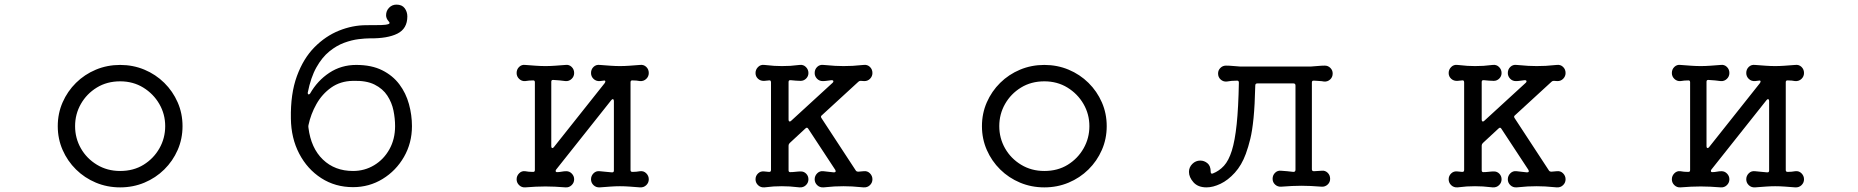

<svg xmlns="http://www.w3.org/2000/svg" viewBox="-20 -793 8040 831"><path d="M500 -512Q556 -512 605 -491.5Q654 -471 691 -434.5Q728 -398 749 -350Q770 -302 770 -247Q770 -192 749 -144Q728 -96 691 -59.5Q654 -23 605 -2.5Q556 18 500 18Q444 18 395 -2.5Q346 -23 309 -59.5Q272 -96 251 -144Q230 -192 230 -247Q230 -302 251 -350Q272 -398 309 -434.5Q346 -471 395 -491.5Q444 -512 500 -512ZM500 -53Q558 -53 601.5 -80Q645 -107 670 -151Q695 -195 695 -247Q695 -299 669.5 -343Q644 -387 600 -414Q556 -441 500 -441Q443 -441 399 -414Q355 -387 330 -343Q305 -299 305 -247Q305 -195 330 -151Q355 -107 399.5 -80Q444 -53 500 -53Z M1508 17Q1431 17 1370.5 -22Q1310 -61 1275 -128Q1240 -195 1239 -280Q1237 -387 1265 -463.5Q1293 -540 1341 -588.5Q1389 -637 1447.5 -660.5Q1506 -684 1566 -684Q1607 -684 1629 -684.5Q1651 -685 1662 -689Q1666 -690 1666 -694Q1666 -697 1661 -702Q1651 -714 1651 -727Q1651 -746 1664 -759.5Q1677 -773 1696 -773Q1720 -773 1731.5 -757.5Q1743 -742 1743 -722Q1743 -669 1700 -647.5Q1657 -626 1580 -627Q1561 -627 1532 -623.5Q1503 -620 1470 -608Q1437 -596 1405.5 -570.5Q1374 -545 1349.5 -501.5Q1325 -458 1312 -392V-390Q1312 -385 1315.5 -384.5Q1319 -384 1322 -388Q1354 -444 1405.5 -478Q1457 -512 1522 -512Q1588 -512 1634 -489Q1680 -466 1708.5 -428Q1737 -390 1750 -342.5Q1763 -295 1763 -247Q1763 -174 1728.5 -114Q1694 -54 1636 -18.5Q1578 17 1508 17ZM1508 -53Q1558 -53 1599.5 -78Q1641 -103 1665.5 -147Q1690 -191 1690 -247Q1690 -280 1683 -314.5Q1676 -349 1656.5 -379Q1637 -409 1601 -427Q1565 -445 1507 -443Q1453 -442 1413.5 -414Q1374 -386 1349.5 -342.5Q1325 -299 1315 -251Q1314 -246 1315 -240Q1326 -152 1377.5 -102.5Q1429 -53 1508 -53Z M2750 -52Q2766 -54 2777 -43Q2788 -32 2788 -17Q2788 -2 2777 8.5Q2766 19 2750 18Q2725 16 2704 14.5Q2683 13 2663 13Q2644 13 2623 14.5Q2602 16 2576 18Q2560 19 2549 8.5Q2538 -2 2538 -17Q2538 -32 2549 -43Q2560 -54 2576 -52Q2588 -51 2601.5 -49.5Q2615 -48 2628 -47H2630Q2637 -47 2637 -55V-356Q2637 -362 2633.5 -363.5Q2630 -365 2626 -360L2387 -59Q2385 -57 2385 -53Q2385 -48 2391 -48Q2401 -48 2411 -50Q2421 -52 2431 -52Q2445 -52 2455 -41.5Q2465 -31 2465 -17Q2465 -2 2454 8.5Q2443 19 2428 18Q2403 16 2382 15Q2361 14 2341 14Q2320 14 2299 15Q2278 16 2253 18Q2238 19 2227 8.5Q2216 -2 2216 -17Q2216 -32 2227 -43Q2238 -54 2253 -52Q2268 -49 2286 -49H2288Q2295 -49 2295 -57V-437Q2295 -445 2288 -445Q2270 -445 2253 -442Q2238 -441 2227 -451.5Q2216 -462 2216 -477Q2216 -493 2227 -503.5Q2238 -514 2253 -512Q2279 -510 2300 -508.5Q2321 -507 2341 -507Q2361 -507 2381.5 -508.5Q2402 -510 2428 -512Q2443 -514 2454 -503.5Q2465 -493 2465 -477Q2465 -462 2454 -451.5Q2443 -441 2428 -442Q2416 -444 2402.5 -445Q2389 -446 2375 -447H2373Q2366 -447 2366 -439V-160Q2366 -154 2369.5 -152.5Q2373 -151 2377 -156L2597 -433Q2600 -438 2600 -440Q2600 -446 2592 -444L2576 -442Q2560 -441 2549 -451.5Q2538 -462 2538 -477Q2538 -493 2549 -503.5Q2560 -514 2576 -512Q2602 -510 2623 -508.5Q2644 -507 2663 -507Q2683 -507 2703.5 -508.5Q2724 -510 2750 -512Q2766 -514 2777 -503.5Q2788 -493 2788 -477Q2788 -462 2777 -451.5Q2766 -441 2750 -442Q2735 -445 2718 -445H2716Q2709 -445 2709 -437V-57Q2709 -49 2717 -49Q2734 -49 2750 -52Z M3718 -52Q3734 -54 3745 -43Q3756 -32 3756 -17Q3756 -2 3745 8.5Q3734 19 3718 18Q3687 15 3668 14Q3649 13 3631 13Q3610 13 3591.5 14Q3573 15 3544 18Q3528 19 3517 8.5Q3506 -2 3506 -17Q3506 -32 3517 -43Q3528 -54 3544 -52Q3555 -51 3566 -49.5Q3577 -48 3589 -47Q3601 -47 3595 -58L3478 -236Q3473 -244 3466 -237L3398 -174Q3393 -169 3393 -163V-56Q3393 -48 3400 -48Q3411 -48 3423.5 -49.5Q3436 -51 3446 -51Q3460 -51 3469.5 -41Q3479 -31 3479 -17Q3479 -2 3468 8.5Q3457 19 3441 18Q3415 15 3398 14Q3381 13 3364 13Q3345 13 3328.5 14Q3312 15 3288 18Q3272 19 3261 8.5Q3250 -2 3250 -17Q3250 -32 3261 -42.5Q3272 -53 3288 -51L3308 -49H3310Q3317 -49 3317 -58V-436Q3317 -447 3308 -445L3288 -443Q3272 -442 3261 -452Q3250 -462 3250 -477Q3250 -492 3261 -503Q3272 -514 3288 -512Q3314 -509 3331 -508Q3348 -507 3364 -507Q3384 -507 3400.5 -508Q3417 -509 3441 -512Q3457 -514 3468 -503Q3479 -492 3479 -477Q3479 -463 3469 -453Q3459 -443 3445 -443Q3435 -443 3424 -444Q3413 -445 3402 -446H3400Q3393 -446 3393 -438V-275Q3393 -269 3396.5 -267.5Q3400 -266 3404 -270L3584 -435Q3587 -438 3587 -441Q3587 -446 3579 -446Q3569 -445 3559.5 -443.5Q3550 -442 3541 -442Q3526 -442 3516 -452.5Q3506 -463 3506 -477Q3506 -493 3517 -503.5Q3528 -514 3544 -512Q3576 -509 3594.5 -508Q3613 -507 3631 -507Q3652 -507 3670.5 -508Q3689 -509 3718 -512Q3734 -514 3745 -503.5Q3756 -493 3756 -477Q3756 -463 3746 -452.5Q3736 -442 3721 -442Q3717 -442 3713.5 -442.5Q3710 -443 3707 -443H3704Q3699 -443 3695 -439L3537 -294Q3530 -289 3536 -281L3684 -55Q3687 -50 3695 -50Z M4500 -512Q4556 -512 4605 -491.5Q4654 -471 4691 -434.5Q4728 -398 4749 -350Q4770 -302 4770 -247Q4770 -192 4749 -144Q4728 -96 4691 -59.5Q4654 -23 4605 -2.5Q4556 18 4500 18Q4444 18 4395 -2.5Q4346 -23 4309 -59.5Q4272 -96 4251 -144Q4230 -192 4230 -247Q4230 -302 4251 -350Q4272 -398 4309 -434.5Q4346 -471 4395 -491.5Q4444 -512 4500 -512ZM4500 -53Q4558 -53 4601.5 -80Q4645 -107 4670 -151Q4695 -195 4695 -247Q4695 -299 4669.5 -343Q4644 -387 4600 -414Q4556 -441 4500 -441Q4443 -441 4399 -414Q4355 -387 4330 -343Q4305 -299 4305 -247Q4305 -195 4330 -151Q4355 -107 4399.5 -80Q4444 -53 4500 -53Z M5711 -440Q5701 -442 5689.5 -442.5Q5678 -443 5667 -444H5665Q5658 -444 5658 -436V-60Q5658 -52 5667 -52L5700 -54Q5715 -56 5726 -45.5Q5737 -35 5737 -19Q5737 -4 5726 6Q5715 16 5700 15Q5674 13 5653.5 12Q5633 11 5613 11Q5593 11 5572 12Q5551 13 5525 15Q5510 16 5499 6Q5488 -4 5488 -19Q5488 -35 5499 -45.5Q5510 -56 5525 -54Q5537 -53 5551 -52Q5565 -51 5578 -49Q5587 -49 5587 -58V-423Q5587 -432 5578 -432H5422Q5413 -432 5413 -423Q5411 -337 5405.5 -282Q5400 -227 5391.5 -192Q5383 -157 5372 -127Q5354 -78 5324.5 -45.5Q5295 -13 5262.5 2.5Q5230 18 5202 18Q5165 18 5145.5 -4Q5126 -26 5126 -49Q5126 -69 5140.5 -83.5Q5155 -98 5175 -98Q5192 -98 5206 -86.5Q5220 -75 5220 -50Q5220 -39 5229 -42Q5257 -53 5277.5 -75.5Q5298 -98 5311.5 -141Q5325 -184 5332.5 -255.5Q5340 -327 5342 -435Q5342 -444 5335 -444Q5322 -444 5310.5 -443Q5299 -442 5289 -440Q5274 -439 5263 -449Q5252 -459 5252 -475Q5252 -489 5262 -499Q5272 -509 5286 -509Q5300 -509 5316 -507.5Q5332 -506 5348 -505H5653Q5669 -506 5685 -507.5Q5701 -509 5714 -509Q5728 -509 5738 -499Q5748 -489 5748 -475Q5748 -459 5737 -449Q5726 -439 5711 -440Z M6718 -52Q6734 -54 6745 -43Q6756 -32 6756 -17Q6756 -2 6745 8.5Q6734 19 6718 18Q6687 15 6668 14Q6649 13 6631 13Q6610 13 6591.5 14Q6573 15 6544 18Q6528 19 6517 8.5Q6506 -2 6506 -17Q6506 -32 6517 -43Q6528 -54 6544 -52Q6555 -51 6566 -49.5Q6577 -48 6589 -47Q6601 -47 6595 -58L6478 -236Q6473 -244 6466 -237L6398 -174Q6393 -169 6393 -163V-56Q6393 -48 6400 -48Q6411 -48 6423.5 -49.5Q6436 -51 6446 -51Q6460 -51 6469.5 -41Q6479 -31 6479 -17Q6479 -2 6468 8.5Q6457 19 6441 18Q6415 15 6398 14Q6381 13 6364 13Q6345 13 6328.5 14Q6312 15 6288 18Q6272 19 6261 8.5Q6250 -2 6250 -17Q6250 -32 6261 -42.5Q6272 -53 6288 -51L6308 -49H6310Q6317 -49 6317 -58V-436Q6317 -447 6308 -445L6288 -443Q6272 -442 6261 -452Q6250 -462 6250 -477Q6250 -492 6261 -503Q6272 -514 6288 -512Q6314 -509 6331 -508Q6348 -507 6364 -507Q6384 -507 6400.5 -508Q6417 -509 6441 -512Q6457 -514 6468 -503Q6479 -492 6479 -477Q6479 -463 6469 -453Q6459 -443 6445 -443Q6435 -443 6424 -444Q6413 -445 6402 -446H6400Q6393 -446 6393 -438V-275Q6393 -269 6396.5 -267.5Q6400 -266 6404 -270L6584 -435Q6587 -438 6587 -441Q6587 -446 6579 -446Q6569 -445 6559.5 -443.5Q6550 -442 6541 -442Q6526 -442 6516 -452.5Q6506 -463 6506 -477Q6506 -493 6517 -503.5Q6528 -514 6544 -512Q6576 -509 6594.5 -508Q6613 -507 6631 -507Q6652 -507 6670.5 -508Q6689 -509 6718 -512Q6734 -514 6745 -503.5Q6756 -493 6756 -477Q6756 -463 6746 -452.5Q6736 -442 6721 -442Q6717 -442 6713.5 -442.5Q6710 -443 6707 -443H6704Q6699 -443 6695 -439L6537 -294Q6530 -289 6536 -281L6684 -55Q6687 -50 6695 -50Z M7750 -52Q7766 -54 7777 -43Q7788 -32 7788 -17Q7788 -2 7777 8.5Q7766 19 7750 18Q7725 16 7704 14.5Q7683 13 7663 13Q7644 13 7623 14.5Q7602 16 7576 18Q7560 19 7549 8.5Q7538 -2 7538 -17Q7538 -32 7549 -43Q7560 -54 7576 -52Q7588 -51 7601.5 -49.5Q7615 -48 7628 -47H7630Q7637 -47 7637 -55V-356Q7637 -362 7633.5 -363.5Q7630 -365 7626 -360L7387 -59Q7385 -57 7385 -53Q7385 -48 7391 -48Q7401 -48 7411 -50Q7421 -52 7431 -52Q7445 -52 7455 -41.5Q7465 -31 7465 -17Q7465 -2 7454 8.5Q7443 19 7428 18Q7403 16 7382 15Q7361 14 7341 14Q7320 14 7299 15Q7278 16 7253 18Q7238 19 7227 8.5Q7216 -2 7216 -17Q7216 -32 7227 -43Q7238 -54 7253 -52Q7268 -49 7286 -49H7288Q7295 -49 7295 -57V-437Q7295 -445 7288 -445Q7270 -445 7253 -442Q7238 -441 7227 -451.5Q7216 -462 7216 -477Q7216 -493 7227 -503.5Q7238 -514 7253 -512Q7279 -510 7300 -508.5Q7321 -507 7341 -507Q7361 -507 7381.5 -508.5Q7402 -510 7428 -512Q7443 -514 7454 -503.5Q7465 -493 7465 -477Q7465 -462 7454 -451.5Q7443 -441 7428 -442Q7416 -444 7402.5 -445Q7389 -446 7375 -447H7373Q7366 -447 7366 -439V-160Q7366 -154 7369.5 -152.5Q7373 -151 7377 -156L7597 -433Q7600 -438 7600 -440Q7600 -446 7592 -444L7576 -442Q7560 -441 7549 -451.5Q7538 -462 7538 -477Q7538 -493 7549 -503.5Q7560 -514 7576 -512Q7602 -510 7623 -508.5Q7644 -507 7663 -507Q7683 -507 7703.5 -508.5Q7724 -510 7750 -512Q7766 -514 7777 -503.5Q7788 -493 7788 -477Q7788 -462 7777 -451.5Q7766 -441 7750 -442Q7735 -445 7718 -445H7716Q7709 -445 7709 -437V-57Q7709 -49 7717 -49Q7734 -49 7750 -52Z"/></svg>

Font: Kiwi Maru
Style: Regular
Weight: 400
Designer: Hiroki-Chan
Version: Version 1.100